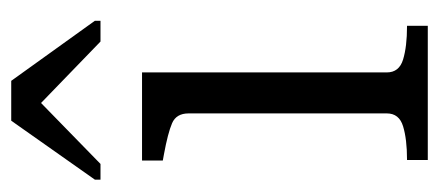

<svg xmlns="http://www.w3.org/2000/svg" viewBox="-240 -542 782 342"><g transform="rotate(-90 151.0 -371.0)"><path d="M178 -742H107L2 -593V-583H30L152 -702H125L248 -583H285V-593ZM193 -509V-73Q193 -51 216 -44Q239 -37 275 -37H276V0H37V-37H38Q74 -37 97 -44Q120 -51 120 -73V-426Q120 -448 102.5 -455.5Q85 -463 47 -470L36 -472V-509Z"/></g></svg>

Font: Roboto Serif 36pt Light
Style: Regular
Weight: 300
Designer: Greg Gazdowicz
Foundry: Commercial Type
Version: Version 1.008